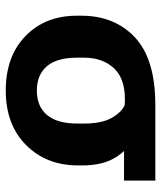

<svg xmlns="http://www.w3.org/2000/svg" viewBox="35 -590 570 680"><g transform="rotate(90 320.0 -250.0)"><path d="M300.8 14.6Q179.9 14.6 107.8 -55.1Q35.6 -124.8 35.6 -237.8V-252.9Q35.6 -371.3 112.7 -443.2Q189.7 -515.1 352.1 -515.1H619.6V-404.3H454.1V-446.8Q505.9 -423.8 535.9 -377.1Q565.9 -330.3 565.9 -257.4V-242.2Q565.9 -129.2 493.7 -57.3Q421.6 14.6 300.8 14.6ZM301 -95.5Q356.9 -95.5 387.2 -131.5Q417.5 -167.5 417.5 -238.3V-264.2Q417.5 -324.2 398.2 -359.4Q378.9 -394.5 352.3 -406.7Q265.6 -412.4 225 -371.9Q184.3 -331.5 184.3 -263.2V-237.3Q184.3 -166.5 214.7 -131Q245.1 -95.5 301 -95.5Z"/></g></svg>

Font: RobotoFlex
Style: Regular
Weight: 400
Designer: Berlow after Robertson
Foundry: Google
Version: Version 2.136